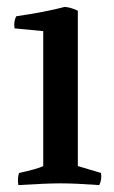

<svg xmlns="http://www.w3.org/2000/svg" viewBox="-20 -530 330 555"><path d="M205 -499V-50L272 -30Q275 -11 267 5Q197 0 155 0Q115 0 33 5Q30 -14 35 -30Q90 -42 105 -50V-440L22 -448Q19 -468 27 -483Q110 -495 167 -510Q184 -509 205 -499Z"/></svg>

Font: Alike
Style: Regular
Weight: 400
Designer: Cyreal (www.cyreal.org)
Foundry: Cyreal (www.cyreal.org)
Version: Version 1.212